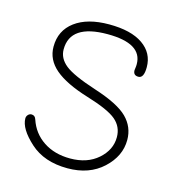

<svg xmlns="http://www.w3.org/2000/svg" viewBox="-82 -564 586 642"><g transform="rotate(15 211.0 -242.5)"><path d="M208 8Q127 8 78 -36.5Q29 -81 29 -117Q29 -124 34 -129.5Q39 -135 46 -135Q58 -135 62 -122Q77 -77 115.5 -51.5Q154 -26 208 -26Q267 -26 304 -58.5Q341 -91 341 -135Q341 -171 314 -194Q287 -217 211 -240Q133 -264 95.5 -296Q58 -328 58 -373Q58 -429 101 -461Q144 -493 219 -493Q295 -493 336 -464.5Q377 -436 377 -387Q377 -349 358 -349Q340 -349 340 -367Q340 -369 341 -375Q342 -381 342 -388Q342 -460 222 -460Q93 -460 93 -373Q93 -342 121 -319.5Q149 -297 229 -271Q313 -244 345 -212Q377 -180 377 -135Q377 -79 330 -35.5Q283 8 208 8Z"/></g></svg>

Font: Comic Neue Light
Style: Regular
Weight: 300
Designer: Craig Rozynski
Foundry: Craig Rozynski
Version: Version 2.003